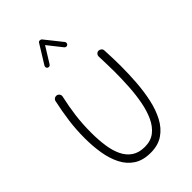

<svg xmlns="http://www.w3.org/2000/svg" viewBox="-296 -1120 1251 1251"><g transform="rotate(-45 329.5 -495.0)"><path d="M151.9 -678.2Q163.1 -675.8 169.2 -666.3Q175.3 -656.7 172.9 -645.5Q156.2 -571.8 147 -500.2Q137.7 -428.7 137.7 -347.2Q137.7 -282.7 145.8 -226.1Q153.8 -169.4 174.1 -126.5Q194.3 -83.5 230 -59.1Q265.6 -34.7 320.3 -34.7Q375 -34.7 411.9 -63.2Q448.7 -91.8 471.7 -140.9Q494.6 -189.9 506.6 -252.7Q518.6 -315.4 522.7 -384.5Q526.9 -453.6 526.9 -521.5Q526.9 -554.7 525.6 -593.8Q524.4 -632.8 523.4 -663.1Q522.9 -674.3 530.3 -682.9Q537.6 -691.4 548.8 -691.9Q560.1 -691.9 568.6 -684.6Q577.1 -677.2 577.6 -666Q579.1 -635.3 580.6 -595.7Q582 -556.2 582 -521.5Q582 -447.8 576.7 -371.6Q571.3 -295.4 556.2 -225.3Q541 -155.3 512 -100.1Q482.9 -44.9 436 -12.7Q389.2 19.5 320.3 19.5Q250 19.5 203.9 -10.5Q157.7 -40.5 131.1 -92.8Q104.5 -145 93.5 -211.7Q82.5 -278.3 82.5 -351.6Q82.5 -433.1 92.5 -506.8Q102.5 -580.6 119.1 -657.2Q121.6 -668.5 131.3 -674.6Q141.1 -680.7 151.9 -678.2ZM236.8 -847.7Q231 -851.6 229.5 -858.4Q228 -865.2 231.4 -871.6L312.5 -1002.9Q316.9 -1010.3 326.7 -1010Q336.4 -1009.8 340.8 -1004.4L434.6 -886.7Q439 -881.8 438 -874.3Q437 -866.7 431.6 -862.3Q426.8 -857.9 419.2 -858.9Q411.6 -859.9 407.2 -865.2L329.1 -963.9L260.7 -853.5Q257.3 -847.7 250.2 -845.9Q243.2 -844.2 236.8 -847.7Z"/></g></svg>

Font: Mikhak-DS1-FD Light
Style: Regular
Weight: 300
Designer: Amin Abedi
Version: Version 3.2